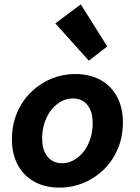

<svg xmlns="http://www.w3.org/2000/svg" viewBox="-20 -847 640 879"><path d="M254.2 12Q186 12 136.9 -15.3Q87.8 -42.6 61.2 -92.4Q34.6 -142.2 34.6 -208.8Q34.6 -275.8 58.1 -330.9Q81.7 -386.1 122.5 -425.7Q163.3 -465.4 215.3 -486.8Q267.2 -508.1 323.1 -508.1Q391.3 -508.1 440.4 -480.8Q489.5 -453.5 516.1 -403.7Q542.7 -353.9 542.7 -287.3Q542.7 -220.5 519.2 -165.3Q495.6 -110.1 454.8 -70.4Q414 -30.7 362.1 -9.4Q310.2 12 254.2 12ZM264.5 -99.7Q291.9 -99.7 316.8 -113.3Q341.8 -126.9 361.4 -151Q381 -175.1 392.6 -209.1Q404.3 -243.1 404.3 -282.9Q404.3 -337.3 379.8 -366.9Q355.4 -396.4 312.8 -396.4Q286.2 -396.4 260.9 -382.9Q235.5 -369.3 215.9 -345.1Q196.3 -321 184.7 -287.4Q173 -253.8 173 -213.2Q173 -158.8 197.9 -129.3Q222.7 -99.7 264.5 -99.7ZM386.7 -569.2 233.2 -739.9 349.8 -827.1 471 -634.3Z"/></svg>

Font: SourceCodeVF
Style: Italic
Weight: 200
Italic angle: -11°
Monospace: yes
Designer: Paul D. Hunt, Teo Tuominen
Foundry: Adobe
Version: Version 1.026;hotconv 1.1.0;makeotfexe 2.6.0